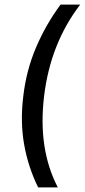

<svg xmlns="http://www.w3.org/2000/svg" viewBox="-20 -770 371 840"><path d="M82 -350Q95 -462 137.5 -562Q180 -662 245 -750H331Q201 -581 173 -350Q145 -119 233 50H147Q103 -39 85.5 -138.5Q68 -238 82 -350Z"/></svg>

Font: Haskoy Medium
Style: Italic
Weight: 500
Designer: Ertekin Erdin
Foundry: Ertekin Erdin
Version: Version 2.000; ttfautohint (v1.8.4.7-5d5b)